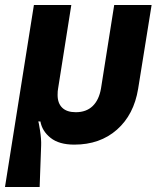

<svg xmlns="http://www.w3.org/2000/svg" viewBox="-28 -570 648 770"><path d="M-8 180 108 -550H258L205 -215Q203 -206 203 -189Q203 -156 221.5 -138Q240 -120 276 -120Q318 -120 343.5 -144.5Q369 -169 377 -215L430 -550H580L526 -214Q509 -110 441 -50Q373 10 270 10Q209 10 175 -17Q141 -44 134 -83H125Q127 -83 132.5 -47Q138 -11 137 13L131 180Z"/></svg>

Font: JetBrains Mono Extra Bold
Style: Italic
Weight: 800
Italic angle: -9°
Monospace: yes
Designer: Philipp Nurullin, Konstantin Bulenkov
Foundry: JetBrains
Version: 2.002